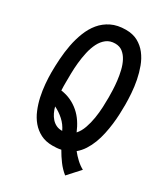

<svg xmlns="http://www.w3.org/2000/svg" viewBox="-202 -805 895 1020"><g transform="rotate(30 245.0 -295.0)"><path d="M457.5 -364.3Q457.5 -337.9 456.3 -307.4Q455.1 -276.9 451.2 -244.6Q447.3 -212.4 440.4 -180.4Q433.6 -148.4 422.4 -119.1Q411.1 -89.8 395 -64.7Q378.9 -39.6 356.9 -21.5Q372.6 -1.5 392.8 17.3Q413.1 36.1 435.1 47.9L368.7 121.1Q341.3 99.1 320.6 71Q299.8 43 282.7 12.7Q269.5 15.6 256.8 16.6Q244.1 17.6 231 17.6Q189 17.6 158 1.7Q127 -14.2 104.7 -40.5Q82.5 -66.9 68.4 -101.1Q54.2 -135.3 46.1 -172.4Q38.1 -209.5 34.9 -246.8Q31.7 -284.2 31.7 -316.4Q31.7 -355.5 34.7 -399.9Q37.6 -444.3 45.9 -488Q54.2 -531.7 70.1 -572.3Q85.9 -612.8 111.3 -643.6Q136.7 -674.3 173.8 -692.6Q210.9 -710.9 262.2 -710.9Q304.7 -710.9 335.7 -694.1Q366.7 -677.2 388.4 -649.2Q410.2 -621.1 423.6 -585Q437 -548.8 444.6 -510.3Q452.1 -471.7 454.8 -433.6Q457.5 -395.5 457.5 -364.3ZM361.8 -354.5Q361.8 -372.1 360.8 -398.4Q359.9 -424.8 356.4 -454.3Q353 -483.9 345.9 -513.2Q338.9 -542.5 326.4 -566.2Q314 -589.8 295.2 -604.5Q276.4 -619.1 249.5 -619.1Q217.8 -619.1 196.3 -602.5Q174.8 -585.9 161.1 -558.8Q147.5 -531.7 139.9 -497.8Q132.3 -463.9 128.9 -429.4Q125.5 -395 125 -363Q124.5 -331.1 124.5 -308.6Q124.5 -296.9 124.5 -284.7Q124.5 -272.5 125.5 -259.8Q158.7 -255.4 186.8 -242.2Q214.8 -229 237.5 -209.2Q260.3 -189.5 277.6 -163.3Q294.9 -137.2 307.1 -107.4Q325.7 -127.9 336.7 -159.2Q347.7 -190.4 353.3 -225.1Q358.9 -259.8 360.4 -293.9Q361.8 -328.1 361.8 -354.5ZM236.8 -76.2Q222.2 -107.9 196 -131.6Q169.9 -155.3 139.2 -169.9Q144 -151.4 152.1 -134.5Q160.2 -117.7 171.9 -104.5Q183.6 -91.3 199.5 -83.5Q215.3 -75.7 236.8 -76.2Z"/></g></svg>

Font: Maiden Orange
Style: Regular
Weight: 400
Designer: Astigmatic (AOETI)
Foundry: Astigmatic (AOETI)
Version: Version 1.001